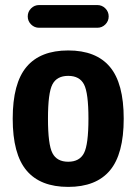

<svg xmlns="http://www.w3.org/2000/svg" viewBox="-20 -730 540 760"><path d="M187.5 -124Q205.1 -89.8 250 -89.8Q294.9 -89.8 312.5 -124Q330.1 -158.2 330.1 -260.3Q330.1 -362.3 312.5 -396Q294.9 -429.7 250 -429.7Q205.1 -429.7 187.5 -396Q169.9 -362.3 169.9 -260.3Q169.9 -158.2 187.5 -124ZM85 -465.3Q139.6 -530.3 250 -530.3Q360.4 -530.3 415 -465.3Q469.7 -400.4 469.7 -260.3Q469.7 -120.1 415 -55.2Q360.4 9.8 250 9.8Q139.6 9.8 85 -55.2Q30.3 -120.1 30.3 -260.3Q30.3 -400.4 85 -465.3ZM134.8 -710H365.2Q383.8 -710 397 -696.8Q410.2 -683.6 410.2 -665Q410.2 -646.5 397 -633.3Q383.8 -620.1 365.2 -620.1H134.8Q116.2 -620.1 103 -633.3Q89.8 -646.5 89.8 -665Q89.8 -683.6 103 -696.8Q116.2 -710 134.8 -710Z"/></svg>

Font: Rounded-X Mgen+ 1mn bold
Style: Bold
Weight: 700
Designer: [Source Han Sans]
Ryoko NISHIZUKA  (kana & ideographs); Paul D. Hunt (Latin, Greek & Cyrillic); Wenlong ZHANG  (bopomofo
Version: Version 1.059.20150602